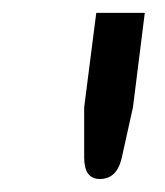

<svg xmlns="http://www.w3.org/2000/svg" viewBox="-20 -735 253 294"><path d="M132.8 -460.9Q108.9 -460.9 108.9 -493.7V-570.8L127.4 -715.3H201.7L183.6 -570.8L166.5 -493.7Q159.2 -460.9 132.8 -460.9Z"/></svg>

Font: Lato-Italic
Style: Italic
Weight: 400
Italic angle: -7°
Designer: Lukasz Dziedzic
Foundry: tyPoland Lukasz Dziedzic
Version: Version 1.104; Western+Polish opensource